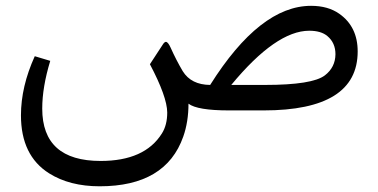

<svg xmlns="http://www.w3.org/2000/svg" viewBox="-20 -383 1311 666"><path d="M782.2 -88.4H899.9Q1063.5 -88.4 1106.9 -121.6Q1143.1 -149.4 1143.6 -194.8Q1143.6 -234.4 1115.7 -257.8Q1093.8 -276.4 1052.7 -276.4Q937.5 -276.4 782.2 -88.4ZM633.8 -23.4Q633.8 39.6 615.7 90.8Q555.2 263.2 325.7 263.2Q221.7 263.2 150.4 218.3Q52.7 156.7 52.7 17.1Q52.7 -82.5 100.6 -188L154.3 -171.9Q126.5 -80.6 126.5 -6.3Q126.5 175.3 329.1 175.3Q481.9 175.3 541.5 80.1Q560.1 50.8 560.1 7.3Q559.6 -47.4 500 -160.2L546.9 -231.9Q551.3 -237.8 555.7 -237.8Q563 -237.3 571.8 -217.8Q591.3 -174.3 613.8 -136.2Q643.1 -88.9 709 -88.4Q881.8 -362.8 1059.1 -362.8Q1117.7 -362.8 1156.7 -335.4Q1220.7 -290.5 1220.7 -204.6Q1220.7 0 894.5 0H774.9Q664.1 0 633.8 -23.4Z"/></svg>

Font: Sahel WOL
Style: WOL
Weight: 400
Foundry: Saber Rastikerdar (saber.rastikerdar@gmail.com)
Version: Version 1.0.0-alpha22